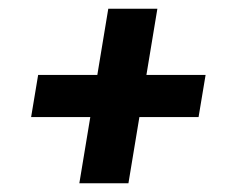

<svg xmlns="http://www.w3.org/2000/svg" viewBox="-20 -559 540 438"><path d="M273 -141H161L186 -292H51L67 -388H202L227 -539H339L314 -388H449L433 -292H298Z"/></svg>

Font: Iosevka SS04 Oblique
Style: Bold
Weight: 700
Italic angle: -9°
Monospace: yes
Designer: Belleve Invis
Foundry: Belleve Invis
Version: Version 19.0.0; ttfautohint (v1.8.4)